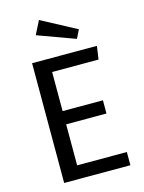

<svg xmlns="http://www.w3.org/2000/svg" viewBox="-133 -989 802 1067"><g transform="rotate(-15 267.5 -455.5)"><path d="M481 0H100V-689H473L462 -613H195V-388H427V-312H195V-76H481ZM376 -755 160 -834 199 -911 400 -804Z"/></g></svg>

Font: Trujillo
Style: Regular
Weight: 400
Designer: Fira Sans original fonts by bBox Type GmbH, Carrois Corporate GbR, & Edenspiekermann AG / Changes by Cristiano Sobral
Foundry: Fira Sans original fonts by bBox Type GmbH, Carrois Corporate GbR, & Edenspiekermann AG / Changes by Cristiano Sobral
Version: Version 4.301;October 17, 2021;FontCreator 14.0.0.2814 64-bi